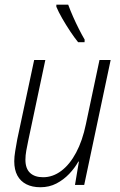

<svg xmlns="http://www.w3.org/2000/svg" viewBox="-20 -785 511 815"><path d="M151.4 9.8Q116.7 9.8 91.8 -2.9Q66.9 -15.6 53.7 -40Q40.5 -64.5 40.5 -100.6Q40.5 -119.6 44.7 -144.5Q48.8 -169.4 53.2 -193.4L125 -530.3H172.4L100.1 -189Q95.2 -166.5 91.6 -145.8Q87.9 -125 87.9 -106.9Q87.9 -69.8 107.4 -51.3Q127 -32.7 163.1 -32.7Q204.1 -32.7 240 -59.6Q275.9 -86.4 303 -137Q330.1 -187.5 344.7 -258.3L402.3 -530.3H449.7L337.4 0H298.3L314.9 -99.1H312.5Q297.4 -71.8 273.7 -46.9Q250 -22 219.5 -6.1Q189 9.8 151.4 9.8ZM311.5 -606Q296.4 -624.5 278.3 -651.6Q260.3 -678.7 244.1 -706.8Q228 -734.9 219.2 -756.3V-765.1H269.5Q278.8 -739.7 290.5 -713.4Q302.2 -687 314.7 -662.4Q327.1 -637.7 339.4 -616.7L338.9 -606Z"/></svg>

Font: Open Sans SemiCondensed Light
Style: Italic
Weight: 300
Width: 4
Italic angle: -12°
Designer: Monotype Design Team
Foundry: Monotype Imaging Inc.
Version: Version 3.000